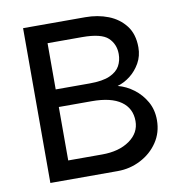

<svg xmlns="http://www.w3.org/2000/svg" viewBox="-73 -697 732 767"><g transform="rotate(-10 293.0 -314.0)"><path d="M448.2 -184.6Q448.2 -136.7 405.3 -106.4Q362.3 -76.2 293.9 -76.2H156.2V-293H290Q368.2 -293 408.2 -264.6Q448.2 -236.3 448.2 -184.6ZM428.7 -460Q428.7 -433.6 417 -412.1Q405.3 -390.6 376 -377.4Q346.7 -364.3 293.9 -364.3H156.2V-551.8H295.9Q374 -551.8 401.4 -525.9Q428.7 -500 428.7 -460ZM533.2 -173.8Q533.2 -215.8 514.6 -248.5Q496.1 -281.2 466.3 -303.7Q436.5 -326.2 402.3 -335Q429.7 -342.8 454.1 -361.8Q478.5 -380.9 494.6 -409.2Q510.7 -437.5 510.7 -472.7Q510.7 -526.4 484.4 -560.5Q458 -594.7 415.5 -611.3Q373 -627.9 322.3 -627.9H70.3V0H343.8Q393.6 0 437 -22.5Q480.5 -44.9 506.8 -84Q533.2 -123 533.2 -173.8Z"/></g></svg>

Font: Namkio Khamti
Style: Regular
Weight: 400
Designer: Debbi Hosken
Foundry: SIL International
Version: Version 3.917